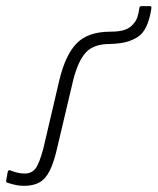

<svg xmlns="http://www.w3.org/2000/svg" viewBox="-39 -592 512 624"><path d="M39 12Q26 12 13.5 9.5Q1 7 -15 2Q-20 0 -19 -5L-14 -33Q-13 -37 -10.5 -38.5Q-8 -40 -5 -38Q8 -33 19 -30.5Q30 -28 41 -28Q64 -28 76.5 -44.5Q89 -61 102 -110L154 -332Q174 -415 211 -452Q248 -489 319 -489Q350 -489 367.5 -495.5Q385 -502 394 -514Q403 -523 407.5 -536.5Q412 -550 414 -566Q414 -572 421 -572H449Q454 -572 453 -565Q449 -537 440.5 -515Q432 -493 418 -479Q403 -466 379.5 -458Q356 -450 317 -449Q266 -449 240.5 -422Q215 -395 199 -332L147 -112Q136 -63 122 -36Q108 -9 88 1.5Q68 12 39 12Z"/></svg>

Font: Sofia Sans ExtraLight
Style: Italic
Weight: 250
Italic angle: -9°
Version: Version 4.100-B